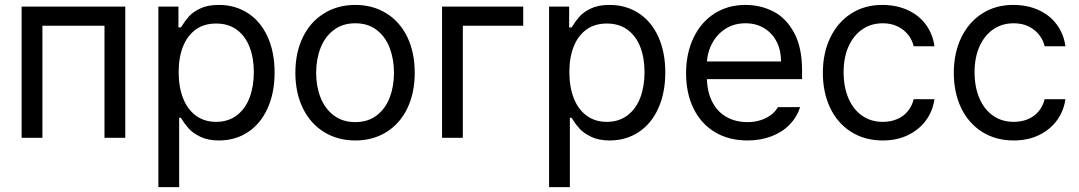

<svg xmlns="http://www.w3.org/2000/svg" viewBox="-20 -557 4362 776"><path d="M67.4 -530.3H486.3V0H402.3V-453.1H151.4V0H67.4Z M620.1 -530.3H701.2V-446.3H710.9L713.9 -450.2Q727.5 -472.7 743.7 -490.7Q759.8 -508.8 789.6 -522.9Q819.3 -537.1 864.3 -537.1Q930.7 -537.1 981.9 -503.9Q1033.2 -470.7 1061.5 -408.7Q1089.8 -346.7 1089.8 -263.7Q1089.8 -181.6 1061.5 -119.1Q1033.2 -56.6 981.9 -22.9Q930.7 10.7 865.2 10.7Q820.3 10.7 789.6 -4.4Q758.8 -19.5 742.7 -37.6Q726.6 -55.7 711.9 -79.1L710.9 -81.1H704.1V199.2H620.1ZM853.5 -64.5Q902.3 -64.5 937 -90.8Q971.7 -117.2 988.8 -162.6Q1005.9 -208 1005.9 -265.6Q1005.9 -322.3 988.8 -366.7Q971.7 -411.1 937.5 -436.5Q903.3 -461.9 853.5 -461.9Q804.7 -461.9 771 -437.5Q737.3 -413.1 719.7 -369.1Q702.1 -325.2 702.1 -265.6Q702.1 -206.1 719.7 -160.6Q737.3 -115.2 771.5 -89.8Q805.7 -64.5 853.5 -64.5Z M1173.8 -262.7Q1173.8 -344.7 1204.1 -406.7Q1234.4 -468.8 1289.6 -502.9Q1344.7 -537.1 1416 -537.1Q1487.3 -537.1 1542 -502.9Q1596.7 -468.8 1626.5 -406.7Q1656.2 -344.7 1656.2 -262.7Q1656.2 -181.6 1626.5 -119.6Q1596.7 -57.6 1542 -23.4Q1487.3 10.7 1416 10.7Q1344.7 10.7 1289.6 -23.4Q1234.4 -57.6 1204.1 -119.6Q1173.8 -181.6 1173.8 -262.7ZM1572.3 -262.7Q1572.3 -317.4 1555.2 -362.8Q1538.1 -408.2 1502.9 -435.5Q1467.8 -462.9 1416 -462.9Q1364.3 -462.9 1328.6 -435.5Q1293 -408.2 1275.4 -362.8Q1257.8 -317.4 1257.8 -262.7Q1257.8 -208 1275.4 -163.1Q1293 -118.2 1328.6 -90.8Q1364.3 -63.5 1416 -63.5Q1467.8 -63.5 1502.9 -90.8Q1538.1 -118.2 1555.2 -163.1Q1572.3 -208 1572.3 -262.7Z M2094.7 -453.1H1850.6V0H1766.6V-530.3H2094.7Z M2199.2 -530.3H2280.3V-446.3H2290L2293 -450.2Q2306.6 -472.7 2322.8 -490.7Q2338.9 -508.8 2368.7 -522.9Q2398.4 -537.1 2443.4 -537.1Q2509.8 -537.1 2561 -503.9Q2612.3 -470.7 2640.6 -408.7Q2668.9 -346.7 2668.9 -263.7Q2668.9 -181.6 2640.6 -119.1Q2612.3 -56.6 2561 -22.9Q2509.8 10.7 2444.3 10.7Q2399.4 10.7 2368.7 -4.4Q2337.9 -19.5 2321.8 -37.6Q2305.7 -55.7 2291 -79.1L2290 -81.1H2283.2V199.2H2199.2ZM2432.6 -64.5Q2481.4 -64.5 2516.1 -90.8Q2550.8 -117.2 2567.9 -162.6Q2585 -208 2585 -265.6Q2585 -322.3 2567.9 -366.7Q2550.8 -411.1 2516.6 -436.5Q2482.4 -461.9 2432.6 -461.9Q2383.8 -461.9 2350.1 -437.5Q2316.4 -413.1 2298.8 -369.1Q2281.2 -325.2 2281.2 -265.6Q2281.2 -206.1 2298.8 -160.6Q2316.4 -115.2 2350.6 -89.8Q2384.8 -64.5 2432.6 -64.5Z M2752.9 -260.7Q2752.9 -341.8 2783.2 -404.8Q2813.5 -467.8 2867.7 -502.4Q2921.9 -537.1 2993.2 -537.1Q3053.7 -537.1 3105.5 -510.7Q3157.2 -484.4 3189.5 -424.8Q3221.7 -365.2 3221.7 -272.5V-237.3H2811.5V-308.6H3136.7Q3136.7 -353.5 3119.1 -388.2Q3101.6 -422.9 3068.8 -442.9Q3036.1 -462.9 2993.2 -462.9Q2946.3 -462.9 2911.1 -439.9Q2876 -417 2856.4 -378.4Q2836.9 -339.8 2836.9 -295.9V-248Q2836.9 -189.5 2857.4 -147.9Q2877.9 -106.4 2915 -85Q2952.1 -63.5 3001 -63.5Q3031.2 -63.5 3055.7 -71.8Q3080.1 -80.1 3097.2 -93.3Q3114.3 -106.4 3124 -124H3213.9Q3201.2 -84 3171.9 -53.7Q3142.6 -23.4 3098.6 -6.3Q3054.7 10.7 3001 10.7Q2925.8 10.7 2869.6 -22.9Q2813.5 -56.6 2783.2 -118.2Q2752.9 -179.7 2752.9 -260.7Z M3305.7 -262.7Q3305.7 -342.8 3335.9 -405.3Q3366.2 -467.8 3420.4 -502.4Q3474.6 -537.1 3545.9 -537.1Q3602.5 -537.1 3647.9 -516.6Q3693.4 -496.1 3721.7 -458Q3750 -419.9 3756.8 -370.1H3672.9Q3667 -395.5 3650.4 -416.5Q3633.8 -437.5 3607.9 -450.2Q3582 -462.9 3547.9 -462.9Q3501 -462.9 3465.3 -438.5Q3429.7 -414.1 3409.7 -369.6Q3389.6 -325.2 3389.6 -265.6Q3389.6 -205.1 3409.2 -159.7Q3428.7 -114.3 3464.4 -89.4Q3500 -64.5 3547.9 -64.5Q3579.1 -64.5 3605 -75.2Q3630.9 -85.9 3648.4 -106.9Q3666 -127.9 3672.9 -156.2H3756.8Q3750 -108.4 3722.7 -70.8Q3695.3 -33.2 3650.4 -11.2Q3605.5 10.7 3547.9 10.7Q3474.6 10.7 3419.4 -24.4Q3364.3 -59.6 3335 -121.6Q3305.7 -183.6 3305.7 -262.7Z M3835 -262.7Q3835 -342.8 3865.2 -405.3Q3895.5 -467.8 3949.7 -502.4Q4003.9 -537.1 4075.2 -537.1Q4131.8 -537.1 4177.2 -516.6Q4222.7 -496.1 4251 -458Q4279.3 -419.9 4286.1 -370.1H4202.1Q4196.3 -395.5 4179.7 -416.5Q4163.1 -437.5 4137.2 -450.2Q4111.3 -462.9 4077.1 -462.9Q4030.3 -462.9 3994.6 -438.5Q3959 -414.1 3939 -369.6Q3918.9 -325.2 3918.9 -265.6Q3918.9 -205.1 3938.5 -159.7Q3958 -114.3 3993.7 -89.4Q4029.3 -64.5 4077.1 -64.5Q4108.4 -64.5 4134.3 -75.2Q4160.2 -85.9 4177.7 -106.9Q4195.3 -127.9 4202.1 -156.2H4286.1Q4279.3 -108.4 4252 -70.8Q4224.6 -33.2 4179.7 -11.2Q4134.8 10.7 4077.1 10.7Q4003.9 10.7 3948.7 -24.4Q3893.6 -59.6 3864.3 -121.6Q3835 -183.6 3835 -262.7Z"/></svg>

Font: Pretendard JP Variable
Style: Regular
Weight: 400
Designer: Base glyphs from Inter by Rasmus Andersson; Hangul glyphs from Noto Sans CJK(Source Han Sans) by Jang Soo-young and Kang
Foundry: Kil Hyung-jin
Version: Version 1.307;Glyphs 3.2 (3192)